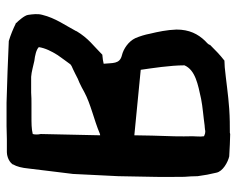

<svg xmlns="http://www.w3.org/2000/svg" viewBox="-90 -660 740 601"><g transform="rotate(-90 280.5 -360.0)"><path d="M27 -153C28 -140 29 -127 29 -113V-112C32 -89 35 -74 40 -53C44 -33 73 -17 91 -13L129 -11L161 -10L165 -11C186 -11 212 -11 240 -13C284 -16 329 -23 370 -27L391 -28L392 -29C409 -42 425 -58 440 -73C440 -78 450 -86 453 -89C474 -111 488 -138 488 -178C487 -208 481 -236 475 -261C472 -277 467 -293 461 -307C451 -328 428 -344 407 -349C379 -356 384 -379 381 -406C388 -408 397 -409 407 -410H409C438 -439 460 -453 483 -491V-492C501 -526 524 -557 534 -598C538 -612 536 -628 534 -642C533 -654 512 -676 512 -676C512 -676 510 -677 509 -679V-681H507C491 -689 472 -697 452 -703H451C387 -706 329 -708 259 -710H186L145 -709H104C99 -709 78 -707 66 -691V-690C59 -678 55 -662 53 -641C50 -616 47 -593 44 -567L36 -502C34 -454 31 -407 29 -360L27 -253C26 -217 27 -185 27 -153ZM154 -92C152 -105 154 -116 154 -128C153 -163 154 -201 156 -254L157 -310L362 -290C367 -255 376 -198 376 -153C361 -119 317 -111 271 -101C246 -96 216 -94 188 -90C183 -90 179 -89 177 -89H176C165 -86 159 -90 154 -92ZM157 -417 161 -602V-603C159 -612 159 -621 161 -628C177 -632 195 -632 216 -632H255C266 -632 278 -632 291 -633H340C356 -632 375 -626 390 -623C407 -621 425 -617 433 -609C430 -589 420 -569 408 -550C407 -548 379 -510 379 -510C377 -508 372 -505 364 -502C355 -498 342 -491 334 -487L322 -482C311 -477 302 -472 293 -467C254 -446 207 -437 162 -418C162 -418 160 -417 157 -417Z"/></g></svg>

Font: Vapor
Style: Sbd
Weight: 600
Foundry: Cannot Into Space Fonts
Version: Version 0.179